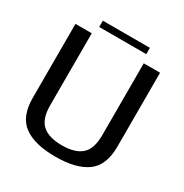

<svg xmlns="http://www.w3.org/2000/svg" viewBox="-176 -901 996 1042"><g transform="rotate(30 322.0 -380.0)"><path d="M314.8 4.1Q445.1 4.1 512.5 -45.2Q579.9 -94.5 579.9 -210.7V-674.7H477.7V-223.4Q477.7 -138.4 437.1 -102.6Q396.5 -66.9 314.8 -66.9Q233 -66.9 192.4 -102.7Q151.8 -138.6 151.8 -223.4V-674.7H49.7V-210.7Q49.7 -94.5 117 -45.2Q184.4 4.1 314.8 4.1ZM169.8 -724.6H464.6V-764.1H169.8Z"/></g></svg>

Font: Anybody Thin
Style: Regular
Weight: 100
Designer: Tyler Finck
Foundry: Etcetera Type Company
Version: Version 1.114;gftools[0.9.25]